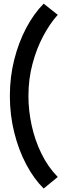

<svg xmlns="http://www.w3.org/2000/svg" viewBox="-20 -866 356 1065"><path d="M222.2 179.7Q168 126 125.7 46.4Q83.5 -33.2 59.1 -130.6Q34.7 -228 34.7 -334Q34.7 -439.5 59.1 -535.6Q83.5 -631.8 125.7 -711.4Q168 -791 222.2 -845.7L300.3 -783.7Q256.8 -735.4 219.7 -665.8Q182.6 -596.2 160.2 -511.7Q137.7 -427.2 137.7 -334Q137.7 -253.4 155.5 -171.1Q173.3 -88.9 209.5 -14.6Q245.6 59.6 300.3 115.7Z"/></svg>

Font: Reddit Sans Condensed
Style: Bold
Weight: 700
Designer: Stephen Hutchings
Foundry: Reddit
Version: Version 1.014